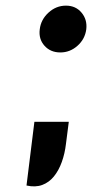

<svg xmlns="http://www.w3.org/2000/svg" viewBox="-20 -530 339 681"><path d="M74 128 102 -98H224L214 -20Q210 14.5 199.2 44.5Q188.5 74.5 171.2 95.8Q154 117 129.8 126Q105.5 135 74 128ZM194 -344Q159 -344 137.8 -367.8Q116.5 -391.5 121 -426Q125 -460.5 152 -485.2Q179 -510 214 -510Q248.5 -510 269.2 -485.2Q290 -460.5 286 -426Q281.5 -391.5 255 -367.8Q228.5 -344 194 -344Z"/></svg>

Font: Expletus Sans
Style: Bold Italic
Weight: 700
Italic angle: -7°
Version: Version 7.500